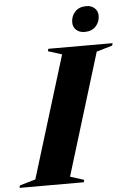

<svg xmlns="http://www.w3.org/2000/svg" viewBox="-111 -965 675 1009"><g transform="rotate(-5 227.0 -460.5)"><path d="M234.5 -679.5 161.5 -702.5 165 -715H504L500.5 -702.5L417 -678L220 -35.5L292.5 -12.5L289.5 0H-49.5L-46.5 -12.5L37 -37ZM363 -786.5Q335.5 -786.5 318.8 -802.2Q302 -818 302 -841.5Q302 -875 323.5 -898Q345 -921 383 -921Q410 -921 426.8 -905.2Q443.5 -889.5 443.5 -866Q443.5 -832.5 422 -809.5Q400.5 -786.5 363 -786.5Z"/></g></svg>

Font: Newsreader Display
Style: Bold Italic
Weight: 700
Italic angle: -17°
Designer: Hugues Gentile
Foundry: Production Type
Version: Version 1.001